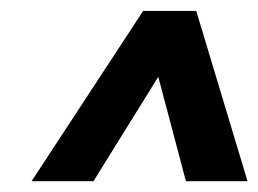

<svg xmlns="http://www.w3.org/2000/svg" viewBox="-20 -732 475 353"><path d="M435.1 -398.9H321.8L271 -590.8L151.9 -398.9H38.1L243.2 -711.9H340.8Z"/></svg>

Font: Creato Display
Style: Bold Italic
Weight: 700
Italic angle: -10°
Version: Version 1.000